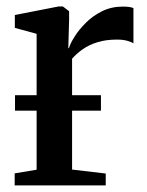

<svg xmlns="http://www.w3.org/2000/svg" viewBox="-20 -562 445 582"><path d="M24.5 0V-36.5L91 -47.5V-459.5L25 -477.5V-516.5L158 -542.5H170.5L189.5 -528V-502L187 -415L189.5 -417.5Q193 -430 205.8 -450.5Q218.5 -471 239.5 -492.2Q260.5 -513.5 289 -527.8Q317.5 -542 352 -542Q364.5 -542 372.2 -540.8Q380 -539.5 384.5 -537.5V-430.5Q379 -434.5 366.2 -438.2Q353.5 -442 334.5 -442Q301.5 -442 276 -434.2Q250.5 -426.5 231.5 -413.2Q212.5 -400 198.5 -384V-48L300.5 -36V0ZM286 -273.5V-226.5H25.5V-273.5Z"/></svg>

Font: Merriweather 72pt Medium
Style: Regular
Weight: 500
Version: Version 2.100